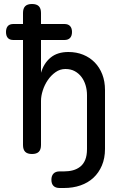

<svg xmlns="http://www.w3.org/2000/svg" viewBox="-20 -760 640 960"><path d="M47 -560Q28 -560 19 -570.5Q10 -581 10 -600Q10 -619 19 -629.5Q28 -640 47 -640H95V-695Q95 -718 106 -729Q117 -740 140 -740Q163 -740 174 -729Q185 -718 185 -695V-640H302Q321 -640 330.5 -629.5Q340 -619 340 -600Q340 -581 330.5 -570.5Q321 -560 302 -560H185V-396Q199 -444 233 -472Q267 -500 322 -500Q362 -500 395.5 -486.5Q429 -473 453.5 -448Q478 -423 491.5 -388Q505 -353 505 -310V-15Q505 31 489.5 67.5Q474 104 447 129Q420 154 382.5 167Q345 180 300 180H278Q258 180 247.5 169.5Q237 159 237 139Q237 119 247.5 108Q258 97 278 97H300Q324 97 344.5 91.5Q365 86 381 73.5Q397 61 406 39.5Q415 18 415 -15V-284Q415 -310 408 -333.5Q401 -357 387.5 -375Q374 -393 354 -404Q334 -415 307 -415Q280 -415 257.5 -399Q235 -383 219 -359.5Q203 -336 194 -308Q185 -280 185 -256V-35Q185 -12 174 -1Q163 10 140 10Q117 10 106 -1Q95 -12 95 -35V-560Z"/></svg>

Font: Maple Mono NL
Style: Regular
Weight: 400
Monospace: yes
Designer: subframe7536
Version: Version 7.000